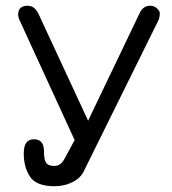

<svg xmlns="http://www.w3.org/2000/svg" viewBox="-20 -641 596 667"><path d="M286.1 -221.7 464.8 -594.7Q476.6 -621.1 502 -621.1Q514.6 -621.1 524.9 -612.3Q535.2 -603.5 535.2 -594.7Q535.2 -585.9 532.2 -574.2L270.5 -44.9Q258.8 -21.5 231 -7.8Q203.1 5.9 169.9 5.9Q106.4 5.9 84.5 -26.9Q62.5 -59.6 62.5 -108.4Q62.5 -157.2 97.7 -157.2Q132.8 -157.2 132.8 -115.2Q132.8 -85 140.6 -74.7Q148.4 -64.5 168.9 -64.5Q189.5 -64.5 202.1 -85.9L239.3 -154.3L46.9 -573.2Q43 -583 43 -589.8Q43 -621.1 76.2 -621.1Q99.6 -621.1 113.3 -593.8Z"/></svg>

Font: Jura
Style: DemiBold
Weight: 600
Version: Version 2.5